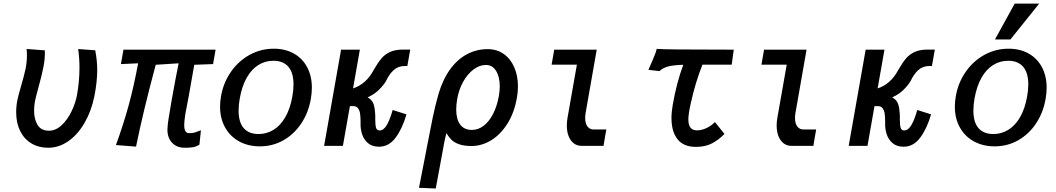

<svg xmlns="http://www.w3.org/2000/svg" viewBox="-20 -834 6040 1098"><path d="M72.5 -192Q72.5 -227.5 79.5 -262Q85 -289 101 -344Q117 -398 125.5 -437.2Q134 -476.5 134 -518.5Q134 -538 132 -554L236.5 -546Q238 -498 228.2 -449.8Q218.5 -401.5 199.5 -332.5Q184 -277 179.5 -253Q175 -228.5 175 -202Q175 -151.5 195.2 -119Q215.5 -86.5 259.5 -86.5Q299 -86.5 332.8 -118.2Q366.5 -150 389.2 -197.5Q412 -245 420.5 -291Q434.5 -370 434.5 -447Q434.5 -501 427 -553.5L524.5 -546.5Q536 -489 536 -433Q536 -366.5 519.5 -282.5Q502 -197.5 463.2 -130.8Q424.5 -64 370.5 -26.5Q316.5 11 255.5 11Q201 11 159.5 -14Q118 -39 95.2 -85Q72.5 -131 72.5 -192Z M937.5 -92Q937.5 -97.5 938.5 -109.5Q939 -131.5 960.2 -252.5Q981.5 -373.5 1001.5 -472L870.5 -463.5Q797 -189.5 758 4.5L643 -4.5Q685.5 -121 715.5 -230.5Q745.5 -340 770 -472L671.5 -467.5L686 -550H1213L1198.5 -467.5L1091 -463.5Q1054.5 -253 1039.5 -179.5Q1033.5 -138.5 1033.5 -119Q1033.5 -95.5 1040.2 -84Q1047 -72.5 1062.5 -72.5Q1081 -72.5 1094.5 -76.5Q1108 -80.5 1129 -89L1120.5 -7Q1103.5 4.5 1084.2 7.8Q1065 11 1036.5 11Q991 11 964.2 -17.5Q937.5 -46 937.5 -92Z M1238.5 -224.5Q1238.5 -252 1244 -284Q1257.5 -361.5 1300.8 -423.5Q1344 -485.5 1408 -520.5Q1472 -555.5 1545.5 -555.5Q1611 -555.5 1660.2 -528Q1709.5 -500.5 1736.5 -449.8Q1763.5 -399 1763.5 -332Q1763.5 -302 1757.5 -268Q1744 -190 1703.2 -128.5Q1662.5 -67 1601 -32Q1539.5 3 1466 3Q1400 3 1348.2 -25Q1296.5 -53 1267.5 -104.8Q1238.5 -156.5 1238.5 -224.5ZM1652 -283Q1658.5 -319 1658.5 -351Q1658.5 -418.5 1628.8 -452.5Q1599 -486.5 1544 -486.5Q1496.5 -486.5 1457.5 -462.2Q1418.5 -438 1391 -389.5Q1363.5 -341 1351 -270.5Q1344.5 -233.5 1344.5 -201.5Q1344.5 -134.5 1374 -101Q1403.5 -67.5 1458.5 -67.5Q1505 -67.5 1544.2 -91.5Q1583.5 -115.5 1611.5 -163.8Q1639.5 -212 1652 -283Z M2042 -132V-142.5Q2041.5 -167 2039.2 -184Q2037 -201 2028 -214Q2019 -227 2000.5 -227H1981L1941 0H1833.5L1930.5 -550H2038L1999 -328.5Q2034 -339.5 2064.8 -366Q2095.5 -392.5 2117.5 -435Q2141 -475.5 2160.8 -499.2Q2180.5 -523 2210.5 -536.8Q2240.5 -550.5 2286 -550.5H2326L2309.5 -456.5H2295Q2257.5 -456.5 2231.8 -433.5Q2206 -410.5 2187.5 -370.5Q2173.5 -346.5 2146.8 -320.2Q2120 -294 2082 -277Q2103 -266.5 2112.5 -247.5Q2122 -228.5 2124 -197.5Q2126 -185.5 2126 -169.5Q2126 -153.5 2126 -150Q2126 -119 2130.5 -103.5Q2135 -88 2151 -88Q2174.5 -88 2192.8 -120.2Q2211 -152.5 2225.5 -205L2304.5 -180Q2281.5 -99.5 2242.8 -47.2Q2204 5 2147.5 5Q2107.5 5 2083.5 -16.2Q2059.5 -37.5 2050 -68.8Q2040.5 -100 2042 -132Z M2376 240 2415.5 38.5 2424.5 -9Q2440 -92 2454.5 -161.2Q2469 -230.5 2488 -297.5Q2512.5 -380.5 2554.5 -438Q2596.5 -495.5 2651.2 -524.2Q2706 -553 2768.5 -553Q2822 -553 2861.2 -525Q2900.5 -497 2921.2 -448.5Q2942 -400 2942 -339.5Q2942 -307.5 2936 -274.5Q2921 -189 2881.8 -126.8Q2842.5 -64.5 2788.8 -31.8Q2735 1 2676.5 1Q2633 1 2605 -9.2Q2577 -19.5 2561.8 -34.8Q2546.5 -50 2533 -72.5Q2527.5 -53.5 2521.2 -22.8Q2515 8 2505.5 63Q2486 172.5 2472 244ZM2833 -285.5Q2838 -316.5 2838 -339.5Q2838 -394 2817.2 -428.2Q2796.5 -462.5 2758.5 -462.5Q2721.5 -462.5 2687.2 -436.2Q2653 -410 2628.5 -365.8Q2604 -321.5 2595 -270Q2589 -236.5 2589 -208Q2589 -152 2611.8 -121.5Q2634.5 -91 2679 -91Q2715 -91 2746.2 -115Q2777.5 -139 2800 -183Q2822.5 -227 2833 -285.5Z M3221.5 -116.5Q3221.5 -138.5 3226 -163L3279 -464H3134.5L3149.5 -550H3392.5L3329 -188Q3326.5 -175 3326.5 -159Q3326.5 -127 3340 -110.2Q3353.5 -93.5 3373.5 -93.5H3447.5L3440.5 -54Q3438.5 -41.5 3436 -27.5Q3433.5 -13.5 3431.5 0H3305Q3280.5 0 3261.8 -14Q3243 -28 3232.2 -54.2Q3221.5 -80.5 3221.5 -116.5Z M3700.5 -463Q3702.5 -468 3711.8 -489Q3721 -510 3727 -526.5Q3733 -543 3735.5 -554.5Q3773 -550 4176 -550L4164.5 -464H3997Q3956.5 -362.5 3930.5 -244Q3916.5 -182.5 3916.5 -150.5Q3916.5 -88.5 3965.5 -88.5Q3992.5 -88.5 4020.5 -101.8Q4048.5 -115 4068.5 -136L4123 -68Q4091 -35 4052.5 -14.5Q4014 6 3960 6Q3889 6 3854.5 -37.8Q3820 -81.5 3820 -158.5Q3820 -195 3827.5 -236Q3849 -360 3887.5 -463.5Q3833 -462 3802.2 -454.2Q3771.5 -446.5 3751.5 -427.5L3688 -434.5Q3690.5 -439.5 3693.5 -446.8Q3696.5 -454 3700.5 -463Z M4421.5 -116.5Q4421.5 -138.5 4426 -163L4479 -464H4334.5L4349.5 -550H4592.5L4529 -188Q4526.5 -175 4526.5 -159Q4526.5 -127 4540 -110.2Q4553.5 -93.5 4573.5 -93.5H4647.5L4640.5 -54Q4638.5 -41.5 4636 -27.5Q4633.5 -13.5 4631.5 0H4505Q4480.5 0 4461.8 -14Q4443 -28 4432.2 -54.2Q4421.5 -80.5 4421.5 -116.5Z M5042 -132V-142.5Q5041.5 -167 5039.2 -184Q5037 -201 5028 -214Q5019 -227 5000.5 -227H4981L4941 0H4833.5L4930.5 -550H5038L4999 -328.5Q5034 -339.5 5064.8 -366Q5095.5 -392.5 5117.5 -435Q5141 -475.5 5160.8 -499.2Q5180.5 -523 5210.5 -536.8Q5240.5 -550.5 5286 -550.5H5326L5309.5 -456.5H5295Q5257.5 -456.5 5231.8 -433.5Q5206 -410.5 5187.5 -370.5Q5173.5 -346.5 5146.8 -320.2Q5120 -294 5082 -277Q5103 -266.5 5112.5 -247.5Q5122 -228.5 5124 -197.5Q5126 -185.5 5126 -169.5Q5126 -153.5 5126 -150Q5126 -119 5130.5 -103.5Q5135 -88 5151 -88Q5174.5 -88 5192.8 -120.2Q5211 -152.5 5225.5 -205L5304.5 -180Q5281.5 -99.5 5242.8 -47.2Q5204 5 5147.5 5Q5107.5 5 5083.5 -16.2Q5059.5 -37.5 5050 -68.8Q5040.5 -100 5042 -132Z M5440.5 -224.5Q5440.5 -252 5446 -284Q5459.5 -361.5 5502.8 -423.5Q5546 -485.5 5610 -520.5Q5674 -555.5 5747.5 -555.5Q5813 -555.5 5862.2 -528Q5911.5 -500.5 5938.5 -449.8Q5965.5 -399 5965.5 -332Q5965.5 -302 5959.5 -268Q5946 -190 5905.2 -128.5Q5864.5 -67 5803 -32Q5741.5 3 5668 3Q5602 3 5550.2 -25Q5498.5 -53 5469.5 -104.8Q5440.5 -156.5 5440.5 -224.5ZM5854 -283Q5860.5 -319 5860.5 -351Q5860.5 -418.5 5830.8 -452.5Q5801 -486.5 5746 -486.5Q5698.5 -486.5 5659.5 -462.2Q5620.5 -438 5593 -389.5Q5565.5 -341 5553 -270.5Q5546.5 -233.5 5546.5 -201.5Q5546.5 -134.5 5576 -101Q5605.5 -67.5 5660.5 -67.5Q5707 -67.5 5746.2 -91.5Q5785.5 -115.5 5813.5 -163.8Q5841.5 -212 5854 -283ZM5670 -608.5 5783 -813.5H5923L5758.5 -608.5Z"/></svg>

Font: JuliaMono SemiBoldItalic
Style: Regular
Weight: 600
Italic angle: -9°
Monospace: yes
Designer: cormullion
Foundry: corm
Version: Version 0.049; ttfautohint (v1.8.4)